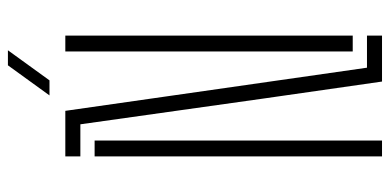

<svg xmlns="http://www.w3.org/2000/svg" viewBox="-270 -715 985 485"><g transform="rotate(-90 222.5 -472.5)"><path d="M259 0 216 -300 151 -762H70V-800H185L221 -548L294 -38H375V0ZM70 0V-726H110V-303V0ZM335 -74V-549V-800H375V-74ZM224 -840 300 -945H338L262 -840Z"/></g></svg>

Font: Big Shoulders Stencil Text Thin
Style: Regular
Weight: 100
Designer: Patric King
Foundry: XO Type Co
Version: Version 2.001